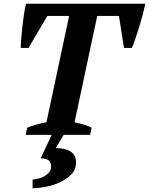

<svg xmlns="http://www.w3.org/2000/svg" viewBox="-20 -720 796 1025"><path d="M461 0H320L278 70Q336 72 361 92Q386 112 386 147Q386 185 360.5 211Q335 237 299 253.5Q263 270 223 277.5Q183 285 154 285V239Q172 237 189.5 232Q207 227 221.5 218Q236 209 244.5 196.5Q253 184 253 167Q252 149 242 138Q232 127 197 125L256 0H117L125 -38Q147 -47 174 -55Q201 -63 228 -67L349 -635H233L132 -464H91Q91 -484 93.5 -515Q96 -546 99.5 -579Q103 -612 108 -644.5Q113 -677 119 -700H756Q751 -676 742.5 -644Q734 -612 724 -579Q714 -546 703.5 -515.5Q693 -485 684 -464H642L615 -635H499L378 -67Q403 -62 427 -55Q451 -48 469 -38Z"/></svg>

Font: PT Serif
Style: Bold Italic
Weight: 700
Italic angle: -12°
Designer: A.Korolkova, O.Umpeleva, V.Yefimov
Foundry: ParaType Ltd
Version: Version 1.000W OFL